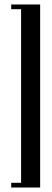

<svg xmlns="http://www.w3.org/2000/svg" viewBox="-20 -785 231 856"><path d="M159 -765V51H30V30H74V-744H30V-765Z"/></svg>

Font: Moniqa SemBd Narrow Heading
Style: Regular
Weight: 600
Width: 4
Designer: Rajesh Rajput
Foundry: Rajesh Rajput
Version: Version 1.000